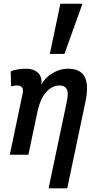

<svg xmlns="http://www.w3.org/2000/svg" viewBox="-20 -838 586 1040"><path d="M203.1 -377.9Q222.2 -416 263.2 -440.9Q304.2 -465.8 347.2 -465.8Q417 -465.8 439.5 -420.4Q461.9 -375 441.9 -282.2L344.2 182.1H243.2L340.8 -282.2Q353 -337.9 341.1 -356.4Q329.1 -375 304.2 -375Q262.2 -375 230.2 -339.1Q198.2 -303.2 183.1 -233.9L133.8 0H33.2L103 -333Q107.9 -354 98.9 -364.5Q89.8 -375 73.2 -375Q63 -375 55.9 -373.5Q48.8 -372.1 40 -370.1L38.1 -452.1Q55.2 -459 78.1 -462.4Q101.1 -465.8 123 -465.8Q142.1 -465.8 158 -460.4Q173.8 -455.1 185.3 -444.6Q196.8 -434.1 201.9 -417Q207 -399.9 203.1 -377.9ZM426.8 -817.9 329.1 -545.9H250L307.1 -817.9Z"/></svg>

Font: Anonymous Pro
Style: Bold Italic
Weight: 700
Italic angle: -12°
Monospace: yes
Designer: Mark Simonson
Version: Version 1.003